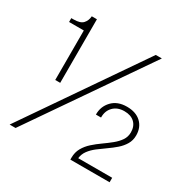

<svg xmlns="http://www.w3.org/2000/svg" viewBox="-162 -884 1030 1038"><g transform="rotate(30 352.5 -364.5)"><path d="M122 -332V-641H30V-665H44Q86 -665 102.5 -683Q119 -701 121 -729H153V-332ZM29 0 525 -721H563L66 0ZM408 0V-12Q408 -46 423 -72.5Q438 -99 462 -120.5Q486 -142 513 -161Q540 -180 564 -199.5Q588 -219 603 -241Q618 -263 618 -291Q618 -329 595 -351Q572 -373 531 -373Q488 -373 462.5 -347Q437 -321 438 -280H406Q405 -330 438.5 -365.5Q472 -401 531 -401Q587 -401 619 -371Q651 -341 651 -291Q651 -260 636.5 -235.5Q622 -211 599 -191Q576 -171 550 -153Q524 -135 500 -116.5Q476 -98 460 -76.5Q444 -55 441 -28H653V0Z"/></g></svg>

Font: Mona Sans ExtraLight
Style: Regular
Weight: 200
Designer: Deni Anggara
Foundry: GitHub
Version: Version 2.000